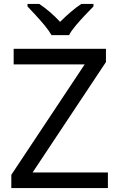

<svg xmlns="http://www.w3.org/2000/svg" viewBox="-20 -964 612 984"><path d="M533 0H38V-68L414 -634H50V-714H523V-646L147 -80H533ZM244 -784Q231 -807 209 -833.5Q187 -860 163 -886Q139 -912 121 -931V-944H181Q207 -927 235 -903Q263 -879 288 -852Q315 -879 343 -903Q371 -927 397 -944H459V-931Q440 -912 415.5 -886Q391 -860 368.5 -833.5Q346 -807 334 -784Z"/></svg>

Font: Noto Sans Tagalog
Style: Regular
Weight: 400
Designer: Monotype Design Team
Foundry: Monotype Imaging Inc.
Version: Version 2.001; ttfautohint (v1.8.4.7-5d5b)